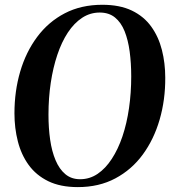

<svg xmlns="http://www.w3.org/2000/svg" viewBox="-20 -772 721 804"><path d="M306 11.5Q233 11.5 182.2 -13.2Q131.5 -38 100.2 -81Q69 -124 54.8 -179.8Q40.5 -235.5 40.5 -297.5Q40.5 -390 64.5 -472Q88.5 -554 135.5 -617.2Q182.5 -680.5 251 -716.2Q319.5 -752 408.5 -752Q481.5 -752 532 -727.8Q582.5 -703.5 613.2 -660.8Q644 -618 658 -562.8Q672 -507.5 672 -446.5Q672.5 -354 648.5 -271.2Q624.5 -188.5 578 -125Q531.5 -61.5 463 -25Q394.5 11.5 306 11.5ZM315.5 -21.5Q355.5 -21.5 388.8 -44Q422 -66.5 448.2 -106.8Q474.5 -147 492.8 -201Q511 -255 520.2 -319Q529.5 -383 529.5 -452Q529.5 -507.5 523 -556Q516.5 -604.5 501.8 -641.2Q487 -678 461.5 -698.8Q436 -719.5 397.5 -719.5Q357.5 -719.5 324 -697.5Q290.5 -675.5 264.2 -635.8Q238 -596 220 -542.2Q202 -488.5 192.5 -425Q183 -361.5 183 -292Q183 -236 190 -187Q197 -138 212.8 -100.8Q228.5 -63.5 253.8 -42.5Q279 -21.5 315.5 -21.5Z"/></svg>

Font: Merriweather 120pt SemiBold
Style: Italic
Weight: 600
Italic angle: -7.8°
Version: Version 2.101